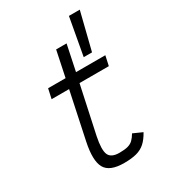

<svg xmlns="http://www.w3.org/2000/svg" viewBox="-225 -1052 1051 1180"><g transform="rotate(-30 300.0 -462.5)"><path d="M301 14Q198 14 168 -40.5Q138 -95 164 -218L234 -549H110L125 -618H249L287 -800H361L323 -618H531L516 -549H308L236 -214Q218 -126 233 -90.5Q248 -55 307 -55Q344 -55 366.5 -61Q389 -67 404 -81.5Q419 -96 433 -120L498 -91Q476 -51 450.5 -28Q425 -5 389.5 4.5Q354 14 301 14ZM410 -674 458 -939H535L469 -674Z"/></g></svg>

Font: Victor Mono
Style: Italic
Weight: 400
Italic angle: -12°
Monospace: yes
Designer: Rune Bjørnerås
Version: Version 1.561;gftools[0.9.30]